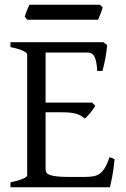

<svg xmlns="http://www.w3.org/2000/svg" viewBox="-20 -794 536 814"><path d="M465.8 -119.1Q461.9 -77.1 455.8 -45.7Q449.7 -14.2 445.8 0H24.4V-21Q57.6 -27.8 76.4 -35.9Q95.2 -43.9 95.2 -50.8V-564Q95.2 -569.8 77.4 -578.6Q59.6 -587.4 24.4 -594.2V-615.2H418L434.1 -603Q433.1 -590.3 431.2 -575.2Q429.2 -560.1 426.3 -544.9Q423.3 -529.8 420.2 -516.1Q417 -502.4 414.1 -493.2H392.1Q391.1 -515.6 387.9 -530.8Q384.8 -545.9 379.9 -554.9Q375 -564 367.9 -567.6Q360.8 -571.3 352.1 -571.3H173.3V-358.9H371.1L383.8 -345.2Q379.9 -338.4 374.3 -330.6Q368.7 -322.8 362.5 -315.2Q356.4 -307.6 350.3 -301.3Q344.2 -294.9 338.9 -291Q331.5 -298.3 323 -303.2Q314.5 -308.1 303.5 -311.5Q292.5 -314.9 277.6 -316.4Q262.7 -317.9 242.2 -317.9H173.3V-75.2Q173.3 -67.9 176.8 -62.3Q180.2 -56.6 190.9 -52.5Q201.7 -48.3 221.2 -46.1Q240.7 -43.9 272.9 -43.9H335.9Q358.4 -43.9 374.3 -46.4Q390.1 -48.8 402.3 -57.4Q414.6 -65.9 424.6 -82.5Q434.6 -99.1 444.8 -127.9ZM415 -762.2Q414.1 -756.8 411.6 -749.8Q409.2 -742.7 406.2 -735.6Q403.3 -728.5 400.6 -721.7Q397.9 -714.8 396 -710.4H95.7L85 -722.7Q85.9 -728 88.4 -734.9Q90.8 -741.7 93.8 -748.8Q96.7 -755.9 99.6 -762.5Q102.5 -769 105 -773.9H404.3Z"/></svg>

Font: Gentium Basic
Style: Regular
Weight: 400
Designer: J. Victor Gaultney and Annie Olsen
Foundry: SIL International
Version: Version 1.100